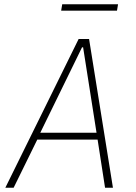

<svg xmlns="http://www.w3.org/2000/svg" viewBox="-20 -881 640 901"><path d="M473 0 438 -226H155L44 0H5L349 -698H398L510 0ZM370 -659H365L169 -258H433ZM272 -861H534L529 -831H267Z"/></svg>

Font: IBM Plex Mono ExtraLight
Style: Italic
Weight: 200
Italic angle: -9°
Monospace: yes
Designer: Mike Abbink, Paul van der Laan, Pieter van Rosmalen
Foundry: Bold Monday
Version: Version 2.3